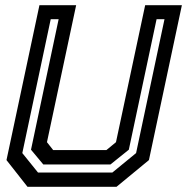

<svg xmlns="http://www.w3.org/2000/svg" viewBox="-20 -720 721 740"><path d="M86 0 5 -103 132 -700H273.5L161 -172L185 -141.5H390L427 -172L539.5 -700H681L554 -103L429 0ZM126.5 -55H413L504.5 -130L614 -646H583.5L476.5 -143L405.5 -86H147L99.5 -143L206 -646H175.5L66 -130Z"/></svg>

Font: Tourney SemiBold
Style: Italic
Weight: 600
Italic angle: -12°
Version: Version 1.015